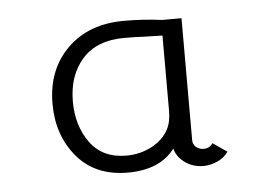

<svg xmlns="http://www.w3.org/2000/svg" viewBox="-34 -722 540 394"><g transform="rotate(-5 235.5 -524.5)"><path d="M73 -523Q73 -593 117 -636.5Q161 -680 234 -680Q274 -680 312 -675H352V-424Q352 -415 358.5 -409.5Q365 -404 374 -404Q386 -404 393 -414L422 -394Q414 -382 399.5 -375.5Q385 -369 371 -369Q349 -369 332.5 -381Q316 -393 312 -410Q281 -369 215 -369Q148 -369 110.5 -413.5Q73 -458 73 -523ZM302 -450Q310 -465 310 -488V-643L271 -644Q256 -645 231 -645Q175 -645 145 -611.5Q115 -578 115 -524Q115 -474 140.5 -439Q166 -404 215 -404Q243 -404 267 -416.5Q291 -429 302 -450Z"/></g></svg>

Font: Bellota Text Light
Style: Regular
Weight: 300
Designer: Kemie Guaida
Foundry: Kemie Guaida
Version: Version 4.001